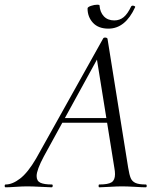

<svg xmlns="http://www.w3.org/2000/svg" viewBox="-58 -798 678 818"><path d="M-34 -12Q-5 -12 28 -37.5Q61 -63 96 -123L382 -635Q384 -638 389 -638Q398 -638 400 -633L488 -84Q493 -53 499 -39Q505 -25 519.5 -18.5Q534 -12 563 -12Q567 -12 567 -6Q567 0 563 0Q548 0 518 -2Q482 -4 462 -4Q441 -4 409 -2Q379 0 365 0Q362 0 362 -6Q362 -12 365 -12Q403 -12 417.5 -21.5Q432 -31 432 -56Q432 -68 429 -84L353 -557L378 -586L129 -132Q98 -74 98 -48Q98 -27 114 -19.5Q130 -12 163 -12Q167 -12 166.5 -6Q166 0 162 0Q151 0 117 -2Q79 -4 58 -4Q37 -4 9 -2Q-19 0 -34 0Q-38 0 -38 -6Q-38 -12 -34 -12ZM208 -295H423L425 -275H193ZM315 -762Q315 -768 329.5 -773Q344 -778 357 -778Q366 -778 366 -775Q368 -746 384.5 -728.5Q401 -711 429 -711Q452 -711 469 -725Q486 -739 501 -771Q504 -774 507 -774Q511 -774 515 -772Q519 -770 518 -768Q476 -676 404 -676Q361 -676 338 -701Q315 -726 315 -762Z"/></svg>

Font: Cormorant Infant
Style: Italic
Weight: 400
Italic angle: -10°
Designer: Christian Thalmann (Catharsis Fonts)
Foundry: Catharsis Fonts
Version: Version 4.000